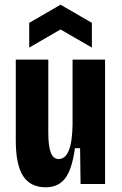

<svg xmlns="http://www.w3.org/2000/svg" viewBox="-20 -781 518 815"><path d="M174 14Q109 14 78 -34Q47 -82 47 -185V-528H185V-220Q185 -161 195.5 -133.5Q206 -106 229 -106Q286 -106 288 -253V-528H426V0H322L320 -152H298Q286 -63 257 -24.5Q228 14 174 14ZM104 -579V-684L237 -761L370 -684V-579L237 -656Z"/></svg>

Font: Bricolage Grotesque 12pt Condensed Bricolage Grotesque 10pt Condensed Regular
Style: Bold
Weight: 700
Width: 3
Designer: Mathieu Triay
Foundry: Atelier Triay
Version: Version 1.001; ttfautohint (v1.8.4.7-5d5b);gftools[0.9.33.de